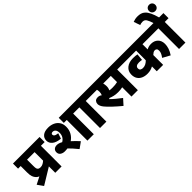

<svg xmlns="http://www.w3.org/2000/svg" viewBox="179 -2075 3279 3279"><g transform="rotate(-45 1818.0 -435.5)"><path d="M30 -80 164 -148Q133 -161 114 -181Q89 -207 76 -243Q63 -279 63 -347V-499H0V-622H642V-499H552V0H399V-154L105 25ZM399 -499H217V-351Q217 -309 221 -290.5Q225 -272 237 -260Q254 -243 289 -243Q322 -243 350.5 -259Q379 -275 399 -294Z M775 -142Q728 -142 694 -165Q660 -188 660 -234Q660 -272 685 -294.5Q710 -317 754 -317Q776 -317 801.5 -309Q827 -301 852 -286Q889 -306 912 -342Q935 -378 935 -429Q935 -477 914.5 -502Q894 -527 862 -527Q845 -527 834 -519Q823 -511 823 -494Q823 -475 841.5 -461Q860 -447 912 -441L879 -343Q776 -354 727.5 -395Q679 -436 679 -495Q679 -557 724.5 -594.5Q770 -632 857 -632Q919 -632 971.5 -609Q1024 -586 1056 -539.5Q1088 -493 1088 -423Q1088 -350 1056 -291.5Q1024 -233 967 -195Q999 -167 1030.5 -135Q1062 -103 1090 -72L979 8Q941 -39 906 -78Q871 -117 840 -147Q809 -142 775 -142ZM1330 -499V0H1176V-499H1105V-622H1420V-499Z M1634 -499V0H1480V-499H1405V-622H1725V-499Z M2394 -499V0H2240V-224Q2214 -218 2187.5 -215.5Q2161 -213 2133 -213Q2077 -213 2032.5 -224Q1988 -235 1957 -249Q1948 -243 1939 -239Q1976 -202 2024.5 -161.5Q2073 -121 2122 -84L2031 17Q1950 -50 1884 -112Q1818 -174 1780 -221Q1757 -251 1748 -274.5Q1739 -298 1739 -320Q1739 -349 1758.5 -374.5Q1778 -400 1825 -400Q1846 -400 1864 -393.5Q1882 -387 1897 -374Q1912 -406 1912 -446Q1912 -473 1905 -499H1710V-622H2484V-499ZM2121 -336Q2155 -336 2183 -339Q2211 -342 2240 -349V-499H2056Q2060 -484 2063 -466Q2066 -448 2066 -425Q2066 -400 2061 -379.5Q2056 -359 2048 -341Q2082 -336 2121 -336Z M3329 -499H3005V-374Q3028 -387 3054 -394Q3080 -401 3113 -401Q3188 -401 3235 -355.5Q3282 -310 3282 -230Q3282 -184 3265.5 -132Q3249 -80 3211 -24L3077 -97Q3100 -127 3114.5 -157.5Q3129 -188 3129 -219Q3129 -252 3115 -265Q3101 -278 3080 -278Q3059 -278 3039.5 -265.5Q3020 -253 3005 -238V0H2851V-116Q2819 -99 2785.5 -90Q2752 -81 2709 -81Q2650 -81 2603.5 -101.5Q2557 -122 2530 -163Q2503 -204 2503 -265Q2503 -348 2562.5 -397Q2622 -446 2720 -446Q2781 -446 2822 -437L2810 -315Q2796 -318 2779 -320Q2762 -322 2742 -322Q2701 -322 2679 -306.5Q2657 -291 2657 -263Q2657 -228 2679 -216.5Q2701 -205 2724 -205Q2764 -205 2796 -223Q2828 -241 2851 -266V-499H2470V-622H3329Z M3543 -499V0H3389V-499H3314V-622H3634V-499ZM3396 -615Q3370 -697 3346.5 -734Q3323 -771 3277 -771Q3258 -771 3240 -767.5Q3222 -764 3209 -758L3169 -875Q3194 -885 3221.5 -890.5Q3249 -896 3281 -896Q3320 -896 3354.5 -886.5Q3389 -877 3420 -848.5Q3451 -820 3478.5 -764Q3506 -708 3531 -615ZM3485 -821Q3485 -853 3506 -874.5Q3527 -896 3561 -896Q3594 -896 3615 -874.5Q3636 -853 3636 -821Q3636 -788 3615 -766.5Q3594 -745 3561 -745Q3527 -745 3506 -766.5Q3485 -788 3485 -821Z"/></g></svg>

Font: Noto Sans ExtraBold
Style: Regular
Weight: 800
Designer: Monotype Design Team
Foundry: Monotype Imaging Inc.
Version: Version 2.007